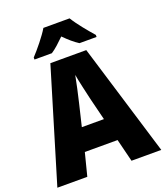

<svg xmlns="http://www.w3.org/2000/svg" viewBox="-165 -1040 992 1151"><g transform="rotate(-20 331.5 -464.5)"><path d="M416 -929H249C224 -886 168 -818 134 -782V-769H245C274 -788 299 -812 332 -844C364 -812 391 -788 421 -769H530V-782C494 -823 444 -883 416 -929ZM473 0H663L445 -716H216L0 0H191L228 -145H437ZM368 -432 403 -291H262L296 -433C307 -479 324 -555 332 -599C339 -555 359 -473 368 -432Z"/></g></svg>

Font: Noto Sans Bengali SemiCondensed ExtraBold
Style: Regular
Weight: 800
Width: 4
Designer: Joana Ranito - Universal Thirst; Jelle Bosma - Monotype Design Team
Foundry: Universal Thirst ehf.
Version: Version 3.000